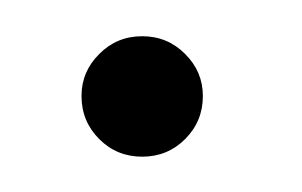

<svg xmlns="http://www.w3.org/2000/svg" viewBox="-20 -80 167 106"><path d="M58.5 6.5Q44.5 6.5 34.8 -3.2Q25 -13 25 -27Q25 -40.5 34.8 -50.2Q44.5 -60 58.5 -60Q72.5 -60 82.2 -50.2Q92 -40.5 92 -27Q92 -13 82.2 -3.2Q72.5 6.5 58.5 6.5Z"/></svg>

Font: Anybody ExtraLight
Style: Regular
Weight: 200
Designer: Tyler Finck
Foundry: Etcetera Type Company
Version: Version 1.010; ttfautohint (v1.8.3) -l 8 -r 50 -G 200 -x 14 